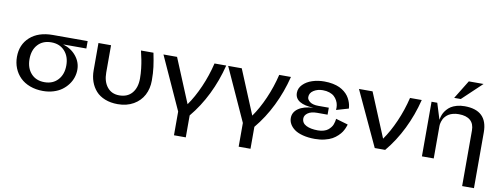

<svg xmlns="http://www.w3.org/2000/svg" viewBox="-77 -1260 5036 1922"><g transform="rotate(10 2441.5 -299.0)"><path d="M730 -480H494.1Q577.6 -455.1 627.9 -393.3Q678.2 -331.5 678.2 -254.9Q678.2 -214.8 665.5 -176Q652.8 -137.2 627.2 -102.8Q601.6 -68.4 565.9 -42.2Q530.3 -16.1 481 -1Q431.6 14.2 375 14.2Q302.2 14.2 242.4 -8.3Q182.6 -30.8 142.8 -70.3Q103 -109.9 81.5 -163.1Q60.1 -216.3 60.1 -277.8Q60.1 -402.3 144.8 -478.8Q229.5 -555.2 376 -555.2H730ZM375 -75.2Q460 -75.2 511 -131.1Q562 -187 562 -277.8Q562 -368.7 511 -424.3Q460 -480 375 -480Q288.6 -480 238.3 -424.6Q188 -369.1 188 -277.8Q188 -186.5 238.3 -130.9Q288.6 -75.2 375 -75.2Z M1311 -277.8Q1311 -327.6 1304.9 -379.2Q1298.8 -430.7 1292 -464.1Q1285.2 -497.6 1272 -555.2H1398.9Q1415.5 -474.6 1423.3 -414.6Q1431.2 -354.5 1431.2 -277.8Q1431.2 -195.3 1396.7 -129.6Q1362.3 -64 1294.2 -24.9Q1226.1 14.2 1134.8 14.2Q1062.5 14.2 1005.4 -8.3Q948.2 -30.8 912.6 -70.6Q877 -110.4 858.4 -162.8Q839.8 -215.3 839.8 -277.8V-555.2H967.8V-276.9Q967.8 -186 1012.2 -130.6Q1056.6 -75.2 1134.8 -75.2Q1218.8 -75.2 1264.9 -129.9Q1311 -184.6 1311 -277.8Z M1744.6 223.1V-18.1L1500.5 -555.2H1638.7L1824.7 -106.9Q1885.7 -192.4 1937.5 -310.3Q1989.3 -428.2 2019.5 -555.2H2138.7Q2099.6 -397.5 2029.8 -255.6Q1960 -113.8 1864.7 0V223.1Z M2402.3 223.1V-18.1L2158.2 -555.2H2296.4L2482.4 -106.9Q2543.5 -192.4 2595.2 -310.3Q2647 -428.2 2677.2 -555.2H2796.4Q2757.3 -397.5 2687.5 -255.6Q2617.7 -113.8 2522.5 0V223.1Z M3314 -221.2 3438 -185.1Q3437 -180.7 3435.3 -173.6Q3433.6 -166.5 3424.6 -145.8Q3415.5 -125 3403.3 -106.2Q3391.1 -87.4 3367.2 -64.5Q3343.3 -41.5 3313.7 -24.9Q3284.2 -8.3 3238.5 2.9Q3192.9 14.2 3139.2 14.2Q3070.3 14.2 3016.6 0.2Q2962.9 -13.7 2930.9 -37.1Q2898.9 -60.5 2882.6 -89.6Q2866.2 -118.7 2866.2 -150.9Q2866.2 -210 2919.2 -247.3Q2972.2 -284.7 3071.3 -291Q2981 -293.5 2931.6 -323.2Q2882.3 -353 2882.3 -409.2Q2882.3 -457 2918.7 -494.1Q2955.1 -531.2 3012 -550Q3068.8 -568.8 3134.3 -568.8Q3181.2 -568.8 3221.2 -560.8Q3261.2 -552.7 3289.8 -539.3Q3318.4 -525.9 3341.3 -507.1Q3364.3 -488.3 3378.7 -468.3Q3393.1 -448.2 3402.8 -425.8Q3412.6 -403.3 3417 -383.5Q3421.4 -363.8 3422.4 -344.2L3298.3 -308.1Q3300.8 -332.5 3297.1 -356.2Q3293.5 -379.9 3281.5 -402.6Q3269.5 -425.3 3251 -442.4Q3232.4 -459.5 3202.4 -469.7Q3172.4 -480 3134.3 -480Q3081.5 -480 3041.7 -454.8Q3002 -429.7 3002 -387.2Q3002 -360.8 3031 -339.4Q3060.1 -317.9 3116.2 -317.9H3223.1V-247.1H3116.2Q3056.2 -247.1 3023.2 -223.6Q2990.2 -200.2 2990.2 -168Q2990.2 -120.6 3035.4 -97.9Q3080.6 -75.2 3154.3 -75.2Q3187 -75.2 3213.4 -83.3Q3239.7 -91.3 3255.9 -104.2Q3272 -117.2 3283.9 -132.6Q3295.9 -147.9 3301.3 -163.6Q3306.6 -179.2 3309.8 -192.1Q3313 -205.1 3313.5 -212.9Z M4006.8 -555.2H4126Q4086.9 -397.5 4017.1 -255.6Q3947.3 -113.8 3852.1 0H3746.1L3487.8 -555.2H3626L3812 -106.9Q3873 -192.4 3924.8 -310.3Q3976.6 -428.2 4006.8 -555.2Z M4557.6 -820.8H4707.5L4508.8 -632.8H4441.9ZM4673.8 223.1V-341.8Q4673.8 -410.6 4633.3 -445.3Q4592.8 -480 4516.6 -480Q4485.4 -480 4459.7 -473.4Q4434.1 -466.8 4416.7 -456.3Q4399.4 -445.8 4386 -431.6Q4372.6 -417.5 4365.2 -403.6Q4357.9 -389.6 4353.3 -374.8Q4348.6 -359.9 4347.2 -349.4Q4345.7 -338.9 4345.7 -330.1V0H4225.6V-555.2H4283.7L4335 -390.1Q4335.4 -394 4336.2 -400.4Q4336.9 -406.7 4342.5 -425.3Q4348.1 -443.8 4356.7 -460.7Q4365.2 -477.5 4382.8 -498.3Q4400.4 -519 4423.1 -533.7Q4445.8 -548.3 4481.4 -558.6Q4517.1 -568.8 4560.5 -568.8Q4793.9 -568.8 4793.9 -344.2V223.1Z"/></g></svg>

Font: Sporting Grotesque
Style: Regular
Weight: 400
Designer: Lucas LE BIHAN
Foundry: Lucas LE BIHAN
Version: Version 2.001;PS 2.1;hotconv 1.0.88;makeotf.lib2.5.647800